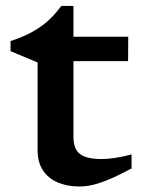

<svg xmlns="http://www.w3.org/2000/svg" viewBox="-20 -634 496 664"><path d="M234 -161Q234 -118.5 256.8 -101.2Q279.5 -84 331 -84Q353 -84 379 -88Q405 -92 435 -100V-51.5Q390 -27.5 358 -14Q326 -0.5 301.5 5.2Q277 11 255 11Q213 11 180.2 -2.8Q147.5 -16.5 128.8 -44.5Q110 -72.5 110 -114V-418L16.5 -457V-492Q41 -500 61.8 -509Q82.5 -518 100.5 -528.8Q118.5 -539.5 134.2 -552Q150 -564.5 164.2 -579.8Q178.5 -595 192 -613.5H234V-491ZM185 -422.5 188 -507H423.5L423 -422.5Z"/></svg>

Font: Newsreader 7pt Medium
Style: Regular
Weight: 500
Designer: Hugues Gentile
Foundry: Production Type
Version: Version 1.003